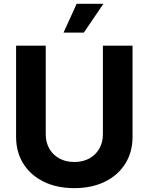

<svg xmlns="http://www.w3.org/2000/svg" viewBox="-20 -964 769 994"><path d="M512.7 -727.5H666.2V-255.9Q666.2 -176.2 628.5 -116.4Q590.8 -56.5 522.9 -23.3Q455.1 10 364.6 10Q274.2 10 206.4 -23.3Q138.6 -56.5 100.9 -116.4Q63.3 -176.2 63.3 -255.9V-727.5H216.8V-268.6Q216.8 -226.8 235.3 -194.5Q253.7 -162.2 287 -143.8Q320.2 -125.4 364.6 -125.4Q409.4 -125.4 442.6 -143.8Q475.8 -162.2 494.2 -194.5Q512.7 -226.8 512.7 -268.6ZM309 -795.3 376.8 -944.3H515.4L414.1 -795.3Z"/></svg>

Font: GitLab Sans
Style: Regular
Weight: 400
Designer: Rasmus Andersson
Foundry: Modifications by GitLab B.V., manufactured by rsms
Version: Version 4.000;git-c8fb6b7